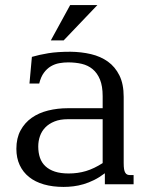

<svg xmlns="http://www.w3.org/2000/svg" viewBox="-20 -736 602 767"><path d="M390.1 -259.8H251Q219.7 -259.8 197.5 -250.7Q175.3 -241.7 160.9 -226.8Q146.5 -211.9 139.6 -192.1Q132.8 -172.4 132.8 -150.9Q132.8 -126 139.6 -106Q146.5 -85.9 161.4 -72Q176.3 -58.1 199.2 -50.5Q222.2 -43 254.4 -43Q291 -43 323.5 -52.7Q356 -62.5 390.1 -84.5ZM474.1 -85Q474.1 -69.8 475.6 -60.5Q477.1 -51.3 480.5 -45.9Q483.9 -40.5 488.5 -38.6Q493.2 -36.6 500 -36.6H513.7V0H398.9V-43.9Q377 -27.3 355.7 -16.8Q334.5 -6.3 313.7 -0.2Q293 5.9 272.9 8.3Q252.9 10.7 233.9 10.7Q190.4 10.7 155.5 0.7Q120.6 -9.3 96.2 -28.8Q71.8 -48.3 58.6 -76.7Q45.4 -105 45.4 -141.6Q45.4 -184.1 62 -214.8Q78.6 -245.6 106.7 -265.4Q134.8 -285.2 172.1 -294.4Q209.5 -303.7 251 -303.7H390.1V-352.1Q390.1 -392.1 379.4 -418.2Q368.7 -444.3 350.1 -459.7Q331.5 -475.1 306.4 -481Q281.2 -486.8 252 -486.8Q234.4 -486.8 216.8 -483.6Q199.2 -480.5 183.3 -471.2Q167.5 -461.9 155.3 -445.3Q143.1 -428.7 136.7 -402.3H97.7L107.4 -508.8Q122.6 -513.2 138.7 -516.8Q154.8 -520.5 173.1 -523.4Q191.4 -526.4 213.1 -527.8Q234.9 -529.3 261.7 -529.3Q304.7 -528.8 343.3 -519.8Q381.8 -510.7 410.9 -490Q439.9 -469.2 457 -434.8Q474.1 -400.4 474.1 -349.1ZM260.3 -715.8H369.1L234.4 -574.7H183.1Z"/></svg>

Font: Arian AMU Serif
Style: Regular
Weight: 400
Designer: Ruben Hakobyan (Tarumian)
Foundry: Ruben Hakobyan (Tarumian)
Version: Version 1.002